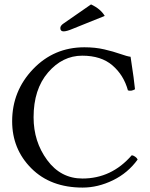

<svg xmlns="http://www.w3.org/2000/svg" viewBox="-20 -839 680 869"><path d="M354 10Q209 10 122 -77Q35 -164 35 -290Q35 -427 129.5 -526Q224 -625 362 -625Q411 -625 452 -615.5Q493 -606 524 -595Q555 -584 571 -582Q588 -471 591 -435Q574 -425 559 -430Q540 -499 489 -543Q438 -587 352 -587Q263 -587 197.5 -511Q132 -435 132 -308Q132 -198 193.5 -114.5Q255 -31 353 -31Q485 -31 576 -136Q583 -136 591.5 -130Q600 -124 603 -117Q559 -56 491 -23Q423 10 354 10ZM392 -819Q435 -799 454 -767L310 -709Q282 -697 268 -697Q253 -697 253 -712Q253 -723 268 -733Z"/></svg>

Font: Linux Libertine Mono O
Style: Mono
Weight: 400
Designer: Philipp H. Poll
Foundry: Philipp H. Poll
Version: Version 5.1.7